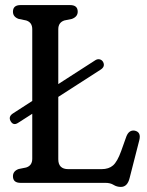

<svg xmlns="http://www.w3.org/2000/svg" viewBox="-20 -720 578 756"><path d="M21.5 -243.5Q12 -261.5 32 -274L107 -322.5V-605Q107 -632 83 -639.5L53.5 -645.5Q31 -653.5 31 -674Q31 -700 61 -700H256Q286 -700 286 -674Q286 -654 263 -645.5L233.5 -639.5Q209.5 -631.5 209.5 -605V-389L355.5 -483Q364.5 -488.5 373 -486.2Q381.5 -484 386 -476Q395.5 -457.5 375 -445L209.5 -338.5V-93Q209.5 -54 249 -54H380Q408.5 -54 425.2 -68.8Q442 -83.5 457 -125L477.5 -182.5Q488 -209.5 511 -205.5Q536.5 -199.5 528.5 -168L490.5 -19.5Q482 16 456 16Q440 16 427.2 8Q414.5 0 395 0H61Q31 0 31 -26Q31 -46.5 53.5 -54.5L83 -60.5Q107 -68 107 -95V-272L50 -235.5Q32 -224.5 21.5 -243.5Z"/></svg>

Font: Fraunces 144pt S100
Style: Regular
Weight: 400
Version: Version 1.000; ttfautohint (v1.8.3)